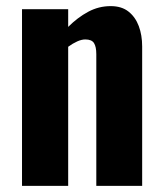

<svg xmlns="http://www.w3.org/2000/svg" viewBox="-20 -608 533 628"><path d="M52 0V-578H203V-520Q234 -551 268.5 -569.5Q303 -588 342 -588Q378 -588 400.5 -570Q423 -552 434 -522.5Q445 -493 445 -456V0H295V-431Q295 -455 287.5 -467Q280 -479 259 -479Q247 -479 232.5 -472.5Q218 -466 203 -455V0Z"/></svg>

Font: Oswald SemiBold
Style: Regular
Weight: 600
Designer: Vernon Adams
Foundry: Vernon Adams
Version: Version 4.100; ttfautohint (v1.8.1.43-b0c9)